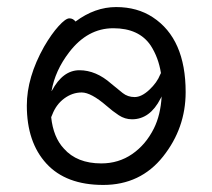

<svg xmlns="http://www.w3.org/2000/svg" viewBox="-20 -506 602 544"><path d="M194 -445Q249 -486 309 -486Q369 -486 413 -457Q506 -396 506 -245Q506 -143 442 -62.5Q378 18 272.5 18Q167 18 111.5 -42.5Q56 -103 56 -207Q56 -287 105 -374Q126 -410 146 -432Q166 -454 176.5 -454Q187 -454 194 -445ZM436 -299Q429 -343 407 -377Q374 -426 301 -426Q228 -426 176 -358Q136 -306 126 -248Q127 -248 127 -249Q158 -307 205 -307Q252 -307 295 -269Q313 -254 327.5 -242.5Q342 -231 361.5 -231Q381 -231 403 -251.5Q425 -272 434 -295ZM125 -174Q131 -117 161 -85Q198 -43 267 -43Q316 -43 354.5 -69.5Q393 -96 416 -142Q435 -180 438 -233Q437 -230 435 -227Q405 -168 354 -168Q334 -168 316.5 -179.5Q299 -191 282 -206Q238 -244 211.5 -244Q185 -244 162 -227Q139 -210 128 -181Q126 -177 125 -174Z"/></svg>

Font: Fusion Kai T
Style: Regular
Weight: 400
Designer: Fontworks Inc.
Version: Version 24.134;May 13, 2024